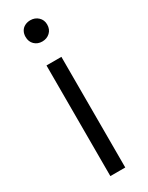

<svg xmlns="http://www.w3.org/2000/svg" viewBox="-193 -757 610 792"><g transform="rotate(-30 112.5 -361.0)"><path d="M77 0V-527H148V0ZM112 -621Q90 -621 75.5 -635Q61 -649 61 -672Q61 -687 67.5 -698.5Q74 -710 86 -716Q98 -722 112 -722Q134 -722 149 -708Q164 -694 164 -672Q164 -649 149 -635Q134 -621 112 -621Z"/></g></svg>

Font: Onest Light
Style: Regular
Weight: 300
Designer: Dmitri Voloshin, Andrey Kudryavtsev
Foundry: Dmitri Voloshin, Andrey Kudryavtsev
Version: Version 1.000;gftools[0.9.33]